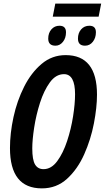

<svg xmlns="http://www.w3.org/2000/svg" viewBox="-20 -1029 578 1059"><path d="M524 -937 538 -1009H285L271 -937ZM344 -851Q344 -887 308 -887Q281 -887 263.5 -867Q246 -847 246 -816Q246 -777 286 -777Q310 -777 327 -798Q344 -819 344 -851ZM509 -851Q509 -887 473 -887Q445 -887 427.5 -867Q410 -847 410 -816Q410 -777 449 -777Q475 -777 492 -798.5Q509 -820 509 -851ZM515 -507Q515 -725 342 -725Q267 -725 209.5 -676.5Q152 -628 113 -550.5Q74 -473 54.5 -383.5Q35 -294 35 -212Q35 10 211 10Q292 10 350 -43Q408 -96 444.5 -178Q481 -260 498 -348.5Q515 -437 515 -507ZM158 -211Q158 -257 168.5 -325.5Q179 -394 200.5 -461.5Q222 -529 255 -574.5Q288 -620 333 -620Q394 -620 394 -509Q394 -457 383 -387Q372 -317 350 -250.5Q328 -184 295.5 -140Q263 -96 220 -96Q189 -96 173.5 -121.5Q158 -147 158 -211Z"/></svg>

Font: Noto Sans Display Condensed
Style: Bold Italic
Weight: 700
Width: 3
Designer: Monotype Design team
Foundry: Monotype Imaging Inc.
Version: 1.000